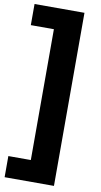

<svg xmlns="http://www.w3.org/2000/svg" viewBox="-125 -856 592 1123"><g transform="rotate(10 171.5 -294.0)"><path d="M-11.5 220V94.5H122V-682.5H-15V-808H281.5V220Z"/></g></svg>

Font: Encode Sans Condensed Thin
Style: Bold
Weight: 700
Version: Version 3.002